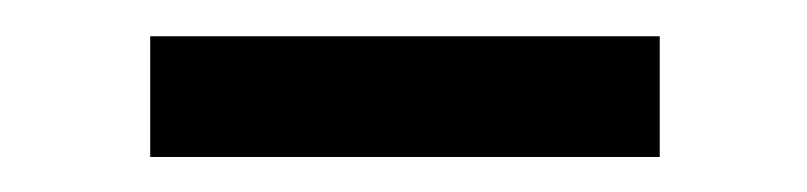

<svg xmlns="http://www.w3.org/2000/svg" viewBox="-20 -351 454 108"><path d="M64.5 -262.7V-330.6H351.1V-262.7Z"/></svg>

Font: Coda
Style: Regular
Weight: 400
Designer: vernon adams
Foundry: vernon adams
Version: Version 2.001; ttfautohint (v0.8) -r 50 -G 200 -x